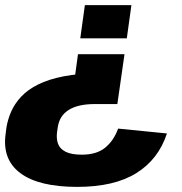

<svg xmlns="http://www.w3.org/2000/svg" viewBox="-30 -560 710 751"><path d="M-5 -60Q0 -92 13.5 -123Q27 -154 52.5 -181.5Q78 -209 119 -229.5Q160 -250 219 -261.5Q278 -273 358 -273L256 -208L275 -348H457L429 -153H341Q276 -153 239.5 -130.5Q203 -108 196 -63L193 -42Q190 -17 197 2.5Q204 22 226.5 33.5Q249 45 290 45Q348 45 381.5 17.5Q415 -10 432 -57L623 -38Q590 63 503.5 117Q417 171 272 171Q122 171 50 117.5Q-22 64 -8 -36ZM284 -410 302 -540H484L466 -410Z"/></svg>

Font: Pathway Extreme 28pt ExtraBold
Style: Italic
Weight: 800
Italic angle: -8°
Designer: Eduardo Rodriguez Tunni
Foundry: Eduardo Rodriguez Tunni
Version: Version 1.001;gftools[0.9.26]